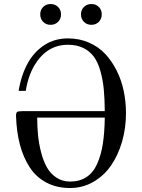

<svg xmlns="http://www.w3.org/2000/svg" viewBox="-20 -922 710 960"><path d="M108.9 -467.8H73.2Q86.9 -551.3 122.1 -611.8Q153.8 -666 204.1 -698Q254.4 -730 319.8 -730Q376.5 -730 424.3 -709.2Q472.2 -688.5 505.9 -652.6Q539.6 -616.7 563.5 -568.8Q587.4 -521 598.6 -467Q609.9 -413.1 609.9 -356Q609.9 -280.8 590.1 -212.9Q570.3 -145 534.7 -93.8Q499 -42.5 446 -12.2Q393.1 18.1 330.1 18.1Q263.2 18.1 211.7 -9.3Q160.2 -36.6 128.2 -85.9Q96.2 -135.3 79.3 -199.7Q62.5 -264.2 60.1 -342.8Q60.1 -357.4 65.2 -361.8Q70.3 -366.2 90.8 -366.2H503.9Q503.4 -428.7 498.8 -476.3Q494.1 -523.9 481.9 -567.1Q469.7 -610.4 449.5 -638.2Q429.2 -666 396.7 -682.1Q364.3 -698.2 319.8 -698.2Q214.4 -698.2 152.8 -596.2Q120.6 -542 108.9 -467.8ZM166 -334Q166 -287.6 170.2 -245.8Q174.3 -204.1 185.5 -160.4Q196.8 -116.7 214.4 -85.4Q231.9 -54.2 261.7 -34.2Q291.5 -14.2 330.1 -14.2Q378.4 -14.2 412.4 -36.6Q446.3 -59.1 465.8 -102.8Q485.4 -146.5 494.1 -202.6Q502.9 -258.8 503.9 -334ZM399.7 -887.2Q414.6 -901.9 437 -901.9Q459.5 -901.9 474.1 -887.2Q488.8 -872.6 488.8 -850.1Q488.8 -827.6 474.1 -812.7Q459.5 -797.9 437 -797.9Q414.6 -797.9 399.7 -812.7Q384.8 -827.6 384.8 -850.1Q384.8 -872.6 399.7 -887.2ZM195.8 -887.2Q210.4 -901.9 232.9 -901.9Q255.4 -901.9 270.3 -887.2Q285.2 -872.6 285.2 -850.1Q285.2 -827.6 270.3 -812.7Q255.4 -797.9 232.9 -797.9Q210.4 -797.9 195.8 -812.7Q181.2 -827.6 181.2 -850.1Q181.2 -872.6 195.8 -887.2Z"/></svg>

Font: Flanker Steampunk
Style: Regular
Weight: 400
Designer: Alexey Kryukov, Leonardo Di Lena
Foundry: Alexey Kryukov, Leonardo Di Lena
Version: 1.210